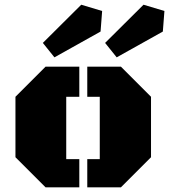

<svg xmlns="http://www.w3.org/2000/svg" viewBox="-20 -805 727 825"><path d="M628.9 -129.4 499.5 0H355V-121.1H408.7V-389.2H355V-518.6H499.5L628.9 -389.2ZM264.6 -121.1H320.8V0H175.8L46.4 -129.4V-389.2L175.8 -518.6H320.8V-389.2H264.6ZM329.1 -784.7 418.9 -757.8 412.1 -669.4 213.9 -558.6 164.1 -620.6ZM596.7 -784.7 686.5 -757.8 679.7 -669.4 481.4 -558.6 431.6 -620.6Z"/></svg>

Font: Black Ops One [rus by aLiNcE]
Style: Regular
Weight: 400
Designer: James Grieshaber
Foundry: James Grieshaber
Version: Version 1.002;May 25, 2024;FontCreator 13.0.0.2680 64-bit